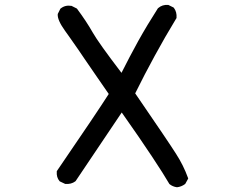

<svg xmlns="http://www.w3.org/2000/svg" viewBox="-20 -745 1040 794"><path d="M711.4 29.3Q693.8 26.9 680.7 16.1L680.2 15.6L679.7 14.6Q668.9 -3.9 651.4 -31.7Q633.8 -59.6 609.4 -96.4Q585 -133.3 553.5 -179.2Q522 -225.1 483.4 -279.8L293 3.4L292.5 3.9L291.5 4.9Q274.4 17.6 250.5 15.6H249.5L248.5 15.1L228 5.4L227.1 4.9L226.1 3.9Q212.9 -11.7 214.8 -35.6V-37.1L215.8 -38.6Q380.9 -279.8 429.7 -356.4Q403.8 -393.6 378.7 -430.2Q353.5 -466.8 329.1 -502.4Q316.9 -521 305.4 -537.4Q293.9 -553.7 283.9 -568.1Q273.9 -582.5 265.1 -595Q256.3 -607.4 248.5 -618.2Q216.8 -662.6 218.8 -686V-687L219.2 -688L229 -707.5L229.5 -709L230.5 -709.5Q249.5 -725.1 275.4 -720.7H276.4L276.9 -720.2L296.4 -710.4L297.9 -709.5L298.8 -708.5Q337.9 -655.8 363.3 -610.8Q387.7 -567.9 482.4 -443.8Q515.6 -509.8 551.3 -574.7Q589.8 -643.6 632.8 -710.4L633.3 -710.9L633.8 -711.4Q651.4 -726.6 675.3 -724.6H676.3L677.2 -724.1L696.8 -714.4L698.2 -713.4L699.2 -712.4Q711.9 -695.3 710 -671.4V-669.9L709 -668.9Q662.1 -591.8 619.6 -513.7Q598.6 -475.6 578.4 -436.5Q558.1 -397.5 539.1 -358.9Q678.2 -156.2 708 -108.9Q738.8 -61 757.3 -9.8L758.3 -7.3L757.3 -4.9L746.6 14.6L745.6 15.6L744.6 16.6Q737.3 22 729.2 25.1Q721.2 28.3 712.4 29.3H711.9Z"/></svg>

Font: NaikaiFont
Style: SemiBold
Weight: 600
Version: Version 1.89